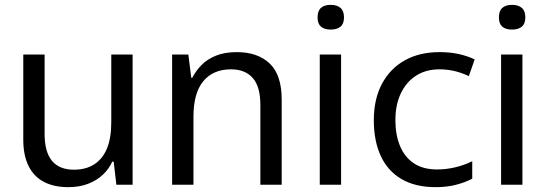

<svg xmlns="http://www.w3.org/2000/svg" viewBox="-20 -762 2257 792"><path d="M527 -537V0H460L449 -95H443Q430 -66 405 -42Q380 -18 344 -4Q308 10 261 10Q203 10 161.5 -11.5Q120 -33 98 -77Q76 -121 76 -186V-537H164V-210Q164 -135 194.5 -98.5Q225 -62 285 -62Q334 -62 368.5 -84Q403 -106 421 -149Q439 -192 439 -258V-537Z M957 -547Q1043 -547 1092.5 -500Q1142 -453 1142 -351V0H1054V-329Q1054 -405 1022.5 -440.5Q991 -476 933 -476Q859 -476 818.5 -427Q778 -378 778 -280V0H690V-537H757L769 -441H773Q788 -470 811.5 -494Q835 -518 871 -532.5Q907 -547 957 -547Z M1387 -537V0H1299V-537ZM1344 -742Q1370 -742 1384.5 -729.5Q1399 -717 1399 -690Q1399 -664 1384.5 -652Q1370 -640 1344 -640Q1318 -640 1304 -652Q1290 -664 1290 -690Q1290 -717 1304 -729.5Q1318 -742 1344 -742Z M1777 10Q1693 10 1636 -23.5Q1579 -57 1550.5 -119Q1522 -181 1522 -266Q1522 -354 1556 -417Q1590 -480 1650.5 -513.5Q1711 -547 1793 -547Q1835 -547 1870.5 -539.5Q1906 -532 1938 -517L1914 -448Q1882 -463 1852.5 -469.5Q1823 -476 1793 -476Q1737 -476 1696.5 -450Q1656 -424 1633.5 -377Q1611 -330 1611 -266Q1611 -206 1630 -160Q1649 -114 1687 -88.5Q1725 -63 1783 -63Q1821 -63 1858.5 -72Q1896 -81 1928 -97V-25Q1900 -10 1862 0Q1824 10 1777 10Z M2135 -537V0H2047V-537ZM2092 -742Q2118 -742 2132.5 -729.5Q2147 -717 2147 -690Q2147 -664 2132.5 -652Q2118 -640 2092 -640Q2066 -640 2052 -652Q2038 -664 2038 -690Q2038 -717 2052 -729.5Q2066 -742 2092 -742Z"/></svg>

Font: Noto Sans Hebrew Thin
Style: Regular
Weight: 400
Version: Version 3.001